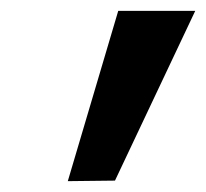

<svg xmlns="http://www.w3.org/2000/svg" viewBox="-20 -720 380 354"><path d="M198 -700 105 -386 192 -387 340 -700Z"/></svg>

Font: Jost* 600 Semi Italic
Style: Italic
Weight: 600
Italic angle: -10°
Version: Version 3.200; ttfautohint (v0.97) -l 8 -r 50 -G 200 -x 14 -